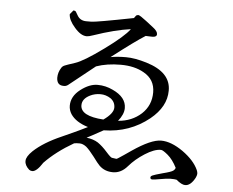

<svg xmlns="http://www.w3.org/2000/svg" viewBox="-54 -816 1108 914"><g transform="rotate(5 500.0 -358.5)"><path d="M448 -242Q338 -249 338 -301Q338 -332 375 -350Q397 -361 424 -361Q450 -361 473 -346Q495 -330 495 -303Q495 -275 448 -242ZM820 13Q846 35 863 35Q889 35 910 -4Q915 -14 916 -23Q916 -32 912 -41Q892 -86 836 -126Q779 -166 731 -166Q683 -166 595 -106L560 -82Q528 -60 526 -61Q523 -61 505 -64Q499 -64 476 -90Q453 -116 431 -131Q409 -145 376 -149L401 -162Q430 -178 454 -191Q578 -193 671 -268Q746 -329 746 -406Q747 -494 628 -530Q572 -547 530 -547Q488 -547 456 -541Q566 -626 614 -656L643 -655H646Q667 -655 667 -669Q667 -683 646 -699L610 -727Q579 -751 571 -752Q563 -752 559 -747L551 -736Q373 -701 350 -701H324Q296 -702 283 -725Q276 -736 273 -742Q269 -747 261 -747L245 -728Q245 -700 276 -665Q306 -630 334 -630H335Q344 -630 364 -637Q466 -672 541 -682Q515 -646 423 -579Q331 -512 291 -499Q251 -486 242 -482Q232 -478 227 -470Q212 -447 212 -421Q213 -385 245 -385Q257 -384 267 -392L391 -491Q442 -509 508 -509Q574 -509 619 -483Q673 -453 673 -391Q673 -329 629 -288Q584 -247 518 -242Q545 -275 545 -305Q545 -357 480 -387Q445 -404 407 -404H406Q368 -404 326 -372Q283 -339 283 -294Q283 -273 295 -254Q319 -218 378 -200Q342 -182 311 -168L258 -144Q173 -107 125 -62Q96 -34 96 -14Q95 7 117 27Q124 32 132 32Q153 32 181 -12Q236 -69 319 -117Q328 -119 345 -119Q361 -119 378 -106Q394 -92 417 -62Q439 -32 449 -22Q475 4 515 4Q554 4 584 -31Q614 -66 658 -94Q702 -122 733 -122H734Q743 -122 767 -102Q791 -82 811 -43Q809 -35 801 -29Q792 -22 752 -12Q712 -1 704 3Q695 7 695 13Q695 22 705 22Q714 22 742 17Q769 12 790 11Q811 11 820 13Z"/></g></svg>

Font: Sawarabi Mincho
Style: Regular
Weight: 400
Version: Version 1.082; ttfautohint (v1.8.4.7-5d5b)